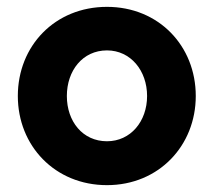

<svg xmlns="http://www.w3.org/2000/svg" viewBox="-20 -530 623 560"><path d="M292 10C443 10 551 -105 551 -250C551 -396 443 -510 292 -510C140 -510 32 -396 32 -250C32 -105 140 10 292 10ZM292 -118C221 -118 175 -176 175 -250C175 -324 221 -383 292 -383C361 -383 409 -324 409 -250C409 -176 361 -118 292 -118Z"/></svg>

Font: Oakes Bold
Style: Regular
Weight: 700
Designer: Samuel Oakes
Foundry: Samuel Oakes
Version: Version 1.003;PS 001.003;hotconv 1.0.88;makeotf.lib2.5.64775